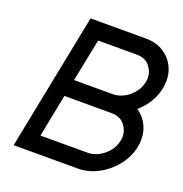

<svg xmlns="http://www.w3.org/2000/svg" viewBox="-126 -810 878 921"><g transform="rotate(20 313.0 -349.0)"><path d="M251.5 -610.4 208 -392.6H404.3Q449.2 -392.6 487.5 -424.6Q525.9 -456.5 534.7 -501.5Q537.1 -513.2 537.1 -524.4Q537.1 -554.7 514.9 -582.5Q492.7 -610.4 447.8 -610.4ZM387.2 -87.4Q432.1 -87.4 470.5 -119.4Q508.8 -151.4 517.6 -196.3Q520 -208 520 -218.8Q520 -249.5 497.6 -277.3Q475.1 -305.2 430.2 -305.2H190.4L147.5 -87.4ZM540.5 -366.2Q579.6 -339.8 597.7 -295.4Q608.9 -267.1 608.9 -235.4Q608.9 -216.3 605 -196.3Q594.2 -142.1 558.8 -97.7Q523.4 -53.2 473.6 -26.6Q423.8 0 369.6 0H42.5L181.2 -697.8H464.8Q519 -697.8 558.3 -671.1Q597.7 -644.5 615.2 -600.1Q626 -572.8 626 -541Q626 -522 622.1 -501.5Q614.3 -461.9 592.8 -427.2Q571.3 -392.6 540.5 -366.2Z"/></g></svg>

Font: Qaz
Style: Italic
Weight: 400
Italic angle: -11.25°
Designer: GGBotNet
Foundry: f0n7
Version: 0.70